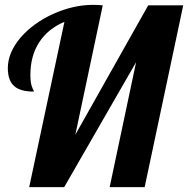

<svg xmlns="http://www.w3.org/2000/svg" viewBox="-20 -770 774 790"><path d="M245.1 -680.2Q177.7 -651.9 141.4 -596.2Q105 -540.5 105 -460.9Q105 -428.7 112.3 -411.1Q114.3 -404.8 117.2 -399.9Q119.1 -396.5 119.1 -393.1Q65.4 -393.1 39.6 -414.6Q12.2 -437.5 12.2 -490.2Q12.2 -522.5 26.1 -554.7Q40 -586.9 65.9 -616.7Q90.8 -645.5 124.5 -669.9Q158.2 -694.3 197.8 -712.4Q281.7 -750 362.8 -750Q385.3 -750 402.8 -748L290 -215.8L589.8 -748H733.9L575.2 0H431.2L540 -514.2L244.1 0H100.1Z"/></svg>

Font: Pattaya
Style: Regular
Weight: 400
Designer: Pablo Impallari / Thai characters Designed by Thanarat Vachiruckul and Suppakit Chalermlarp
Foundry: Pablo Impallari
Version: Version 1.007;September 16, 2023;FontCreator 15.0.0.2934 64-